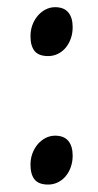

<svg xmlns="http://www.w3.org/2000/svg" viewBox="-20 -489 269 529"><path d="M180.2 -60.1Q180.2 -43 175 -28.6Q169.9 -14.2 160.9 -3.4Q151.9 7.3 139.4 13.4Q127 19.5 112.8 19.5Q86.4 19.5 75.2 5.4Q64 -8.8 64 -35.2Q64 -51.8 69.3 -66.2Q74.7 -80.6 84 -91.6Q93.3 -102.5 105.7 -108.9Q118.2 -115.2 131.8 -115.2Q156.2 -115.2 168.2 -100.8Q180.2 -86.4 180.2 -60.1ZM180.2 -414.1Q180.2 -397 175 -382.6Q169.9 -368.2 160.9 -357.4Q151.9 -346.7 139.4 -340.6Q127 -334.5 112.8 -334.5Q86.4 -334.5 75.2 -348.6Q64 -362.8 64 -389.2Q64 -405.8 69.3 -420.2Q74.7 -434.6 84 -445.6Q93.3 -456.5 105.7 -462.9Q118.2 -469.2 131.8 -469.2Q156.2 -469.2 168.2 -454.8Q180.2 -440.4 180.2 -414.1Z"/></svg>

Font: Gentium Plus Cyr
Style: Regular
Weight: 400
Designer: J. Victor Gaultney, Annie Olsen, Iska Routamaa, Becca Hirsbrunner
Foundry: SIL International
Version: Version 5.000